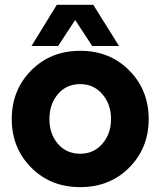

<svg xmlns="http://www.w3.org/2000/svg" viewBox="-20 -770 663 797"><path d="M215.8 -750H367.2L474.1 -579.1H362.8L292 -687L221.2 -579.1H110.8ZM516.6 -74.5Q436 6.8 313 6.8Q189.9 6.8 109.4 -74.5Q28.8 -155.8 28.8 -275.9Q28.8 -396 109.4 -477.5Q189.9 -559.1 313 -559.1Q436 -559.1 516.6 -477.5Q597.2 -396 597.2 -275.9Q597.2 -155.8 516.6 -74.5ZM313 -131.8Q369.1 -131.8 405 -173.3Q440.9 -214.8 440.9 -275.9Q440.9 -336.9 405 -378.9Q369.1 -420.9 313 -420.9Q255.9 -420.9 220.5 -379.4Q185.1 -337.9 185.1 -275.9Q185.1 -213.9 220.5 -172.9Q255.9 -131.8 313 -131.8Z"/></svg>

Font: Oakes Grotesk
Style: Bold
Weight: 700
Designer: Samuel Oakes
Foundry: Samuel Oakes
Version: Version 1.0 | wf-rip DC20170320